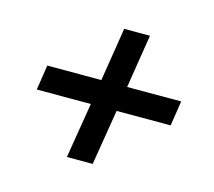

<svg xmlns="http://www.w3.org/2000/svg" viewBox="-77 -622 755 676"><g transform="rotate(15 300.0 -284.0)"><path d="M219 -40 252 -242H55L69 -333H266L297 -528H391L360 -333H557L543 -242H346L313 -40Z"/></g></svg>

Font: Nunito Sans 6pt
Style: Bold Italic
Weight: 700
Italic angle: -9°
Version: Version 3.101;gftools[0.9.27]